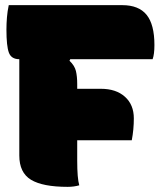

<svg xmlns="http://www.w3.org/2000/svg" viewBox="-20 -720 640 746"><path d="M288 0Q267 6 243 6Q146 6 100.5 -21.5Q55 -49 55 -116V-490Q24 -490 14.5 -515.5Q5 -541 5 -605Q5 -628 7 -652.5Q9 -677 14 -700H455Q519 -700 549.5 -662.5Q580 -625 580 -545Q580 -509 573 -490H253L250 -484Q270 -465 275 -444Q280 -423 280 -394V-375H372Q431 -375 465.5 -344Q500 -313 500 -260Q500 -217 492 -175H280V-96Q280 -27 288 0Z"/></svg>

Font: Recursive Mn Csl St XBk
Style: Regular
Weight: 1000
Monospace: yes
Version: Version 1.079;hotconv 1.0.112;makeotfexe 2.5.65598; ttfautoh